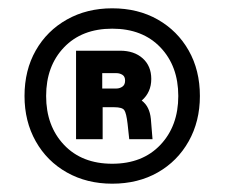

<svg xmlns="http://www.w3.org/2000/svg" viewBox="-20 -732 541 462"><path d="M250 -290Q189 -290 141 -317Q93 -344 66 -392Q39 -440 39 -501Q39 -563 66 -610.5Q93 -658 141 -685Q189 -712 250 -712Q312 -712 359.5 -685Q407 -658 434 -610.5Q461 -563 461 -501Q461 -440 434 -392Q407 -344 359.5 -317Q312 -290 250 -290ZM250 -338Q323 -338 366 -383.5Q409 -429 409 -501Q409 -573 366 -618Q323 -663 250 -663Q177 -663 134 -618Q91 -573 91 -501Q91 -429 134 -383.5Q177 -338 250 -338ZM163 -397V-610H269Q303 -610 323.5 -591.5Q344 -573 344 -542Q344 -510 321 -490Q340 -476 343 -446L347 -397H291L287 -434Q284 -460 279 -467Q274 -474 255 -474H227V-397ZM226 -519H260Q268 -519 274.5 -523.5Q281 -528 281 -538Q281 -548 274.5 -552Q268 -556 260 -556H226Z"/></svg>

Font: Host Grotesk ExtraBold
Style: Regular
Weight: 800
Designer: Doğukan Karapınar
Foundry: Element Type
Version: Version 1.003; ttfautohint (v1.8.4.7-5d5b)